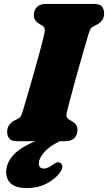

<svg xmlns="http://www.w3.org/2000/svg" viewBox="-20 -720 551 979"><path d="M320.5 -147Q317 -130 320.8 -122.5Q324.5 -115 332 -110.5L346.5 -102Q360.5 -94 367.8 -84Q375 -74 375 -58Q375 -32 359 -16Q343 0 313.5 0H284.5Q229 27.5 203.5 58.2Q178 89 178 112Q178 139.5 203.5 139.5Q222 139.5 246 122Q257.5 113.5 266.2 109.5Q275 105.5 284.5 109Q294.5 112.5 297.5 126.2Q300.5 140 284 162Q260.5 194 216.5 216.5Q172.5 239 118 239Q62.5 239 37 217Q11.5 195 11.5 157Q11.5 112.5 46.8 72.2Q82 32 160 0H69Q37.5 0 27 -14Q16.5 -28 16.5 -49Q16.5 -70 28 -84.2Q39.5 -98.5 53.5 -105.5L69.5 -113.5Q80.5 -119 85.2 -126Q90 -133 96 -153Q107.5 -191.5 123 -244.2Q138.5 -297 154.5 -353.8Q170.5 -410.5 184.5 -462.8Q198.5 -515 207 -553Q213 -579 195.5 -589.5L181 -598Q152.5 -614.5 152.5 -642Q152.5 -668 168.2 -684Q184 -700 214 -700H458.5Q490 -700 500.5 -686Q511 -672 511 -651Q511 -630 499.8 -615.8Q488.5 -601.5 474 -594.5L458 -586.5Q446.5 -581 442.2 -574Q438 -567 431.5 -546.5Q421.5 -514 407.8 -466.2Q394 -418.5 379.2 -366.2Q364.5 -314 351.8 -266.5Q339 -219 330.5 -186.5Q322 -154 320.5 -147Z"/></svg>

Font: Fraunces 9pt S100 Black
Style: Italic
Weight: 900
Italic angle: -16°
Version: Version 1.000; ttfautohint (v1.8.3)